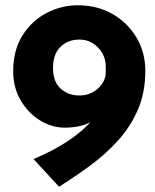

<svg xmlns="http://www.w3.org/2000/svg" viewBox="-20 -691 586 728"><path d="M225 -207Q177 -207 132.5 -234Q88 -261 59 -309.5Q30 -358 30 -421Q30 -501 65.5 -557Q101 -613 157 -642Q213 -671 275 -671Q348 -671 405.5 -638.5Q463 -606 497 -549.5Q531 -493 531 -422Q531 -340 502.5 -274.5Q474 -209 426.5 -157Q379 -105 321 -62.5Q263 -20 204 17L107 -88Q187 -121 248 -163.5Q309 -206 343 -252.5Q377 -299 377 -344L413 -340Q386 -277 344 -242Q302 -207 225 -207ZM281 -329Q323 -329 352 -356Q381 -383 381 -417V-440Q381 -466 368 -489Q355 -512 332.5 -526.5Q310 -541 281 -541Q238 -541 209.5 -513.5Q181 -486 181 -433Q181 -381 210 -355Q239 -329 281 -329Z"/></svg>

Font: Reem Kufi
Style: Regular
Weight: 400
Designer: Khaled Hosny
Version: Version 1.6